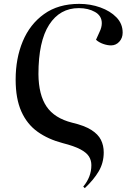

<svg xmlns="http://www.w3.org/2000/svg" viewBox="-20 -765 668 994"><path d="M419 209 411 201Q453 151 453 90Q453 65 440.5 45Q428 25 396 8Q364 -9 305 -24Q229 -44 174.5 -83Q120 -122 90.5 -188Q61 -254 61 -353Q61 -463 98 -551.5Q135 -640 208.5 -692.5Q282 -745 390 -745Q448 -745 499.5 -726.5Q551 -708 583 -675Q615 -642 615 -596Q615 -568 597.5 -549Q580 -530 555 -530Q536 -530 514.5 -537.5Q493 -545 477 -559L495 -599Q507 -623 507 -645Q507 -683 472 -703Q437 -723 388 -723Q290 -723 234.5 -637Q179 -551 179 -381Q180 -274 221 -213.5Q262 -153 353 -130Q417 -115 452.5 -92.5Q488 -70 502.5 -41Q517 -12 517 24Q517 78 491 122Q465 166 419 209Z"/></svg>

Font: Literata 72pt Medium
Style: Italic
Weight: 500
Italic angle: -2°
Designer: Latin by Veronika Burian and Jose Scaglione. Greek by Irene Vlachou. Cyrillic by Vera Evstafieva
Foundry: TypeTogether
Version: Version 3.002